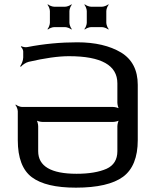

<svg xmlns="http://www.w3.org/2000/svg" viewBox="-20 -855 721 885"><path d="M62 -342V-209C62 -127 84 -70 127 -38C170 -6 237 10 330 10C429 10 502 -7 547 -40C592 -73 615 -130 615 -209V-464C615 -532 589 -582 538 -613C486 -644 419 -660 336 -660C260 -660 183 -653 106 -638C98 -636 83 -639 79 -642L76 -639C81 -636 87 -625 87 -618V-590C87 -576 79 -558 73 -550L76 -547C82 -555 99 -567 112 -570C186 -587 248 -596 298 -596C447 -596 521 -554 521 -471V-382C521 -373 525 -356 530 -351L532 -353C527 -358 510 -362 501 -362H82C73 -362 58 -368 53 -373L51 -371C56 -366 62 -351 62 -342ZM176 -293H501C510 -293 527 -297 532 -302L530 -304C525 -299 521 -282 521 -273V-158C521 -119 504 -92 471 -77C437 -62 391 -54 333 -54C215 -54 156 -89 156 -158V-273C156 -282 152 -299 147 -304L145 -302C150 -297 167 -293 176 -293ZM300 -750V-804C300 -813 306 -828 311 -833L309 -835C304 -830 289 -824 280 -824H230C221 -824 206 -830 201 -835L199 -833C204 -828 210 -813 210 -804V-750C210 -741 204 -726 199 -721L201 -719C206 -724 221 -730 230 -730H280C289 -730 304 -724 309 -719L311 -721C306 -726 300 -741 300 -750ZM470 -750V-804C470 -813 476 -828 481 -833L479 -835C474 -830 459 -824 450 -824H400C391 -824 376 -830 371 -835L369 -833C374 -828 380 -813 380 -804V-750C380 -741 374 -726 369 -721L371 -719C376 -724 391 -730 400 -730H450C459 -730 474 -724 479 -719L481 -721C476 -726 470 -741 470 -750Z"/></svg>

Font: Gamestation Storm
Style: Regular
Weight: 400
Designer: Jonas Hecksher
Foundry: Jonas Hecksher, Playtypeª, e-types AS
Version: Version 1.003